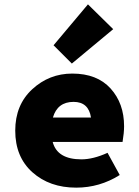

<svg xmlns="http://www.w3.org/2000/svg" viewBox="-20 -850 640 882"><path d="M330 12Q208 12 129 -58.5Q50 -129 50 -250Q50 -368 128 -440Q206 -512 312 -512Q426 -512 488 -443.5Q550 -375 550 -270Q550 -240 543 -198H222Q243 -118 354 -118Q408 -118 474 -148L530 -46Q438 12 330 12ZM318 -382Q244 -382 223 -310H398Q387 -382 318 -382ZM310 -558 226 -642 384 -830 500 -716Z"/></svg>

Font: TypoPRO Source Code Pro
Style: Regular
Weight: 900
Monospace: yes
Designer: Paul D. Hunt, Teo Tuominen
Foundry: Adobe Systems Incorporated
Version: Version 2.010;PS 1.0;hotconv 1.0.84;makeotf.lib2.5.63406